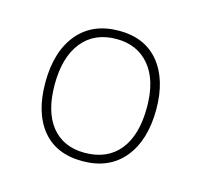

<svg xmlns="http://www.w3.org/2000/svg" viewBox="-57 -706 444 422"><g transform="rotate(15 164.5 -495.0)"><path d="M167 -644Q225.1 -644 257.3 -605.5Q290 -565.9 290 -498Q290 -427.2 255.9 -386.2Q222.2 -346.2 162.1 -346.2Q103 -346.2 71.3 -384.3Q39.1 -422.9 39.1 -492.2Q39.1 -563 73.2 -604Q106.9 -644 167 -644ZM166 -625Q115.7 -625 87.9 -590.3Q60.1 -555.7 60.1 -493.2Q60.1 -431.6 86.9 -398.4Q113.8 -365.2 162.1 -365.2Q213.4 -365.2 241.2 -399.4Q269 -433.6 269 -497.1Q269 -558.1 241.7 -591.3Q213.9 -625 166 -625Z"/></g></svg>

Font: Datalegreya
Style: Thin
Weight: 250
Designer: Figs Lab
Foundry: Figs Lab
Version: Version 1.002;PS 001.002;hotconv 1.0.70;makeotf.lib2.5.58329